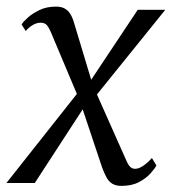

<svg xmlns="http://www.w3.org/2000/svg" viewBox="-31 -568 537 596"><path d="M346 9Q329.5 9 318.5 2.8Q307.5 -3.5 300.2 -16.2Q293 -29 286 -48L216.5 -256H243.5L77 0H-11L227 -301L219 -249.5L127 -468Q121 -482 114.5 -489.8Q108 -497.5 95 -497.5Q81.5 -497.5 68.5 -489Q55.5 -480.5 49 -471.5L36 -492Q41 -500.5 55.5 -513.5Q70 -526.5 92 -537Q114 -547.5 142.5 -547.5Q158.5 -547.5 169 -542Q179.5 -536.5 186.5 -525.8Q193.5 -515 198 -500L260.5 -292.5H233.5L396.5 -537.5H482L250 -250L258.5 -300.5L359 -74.5Q365 -59.5 371.5 -51.8Q378 -44 388.5 -44Q400 -44 413.8 -53.5Q427.5 -63 440.5 -77.5L454.5 -54.5Q449.5 -44.5 436 -29.5Q422.5 -14.5 400.5 -2.8Q378.5 9 346 9Z"/></svg>

Font: Merriweather 60pt Light
Style: Italic
Weight: 300
Italic angle: -7.8°
Version: Version 2.101